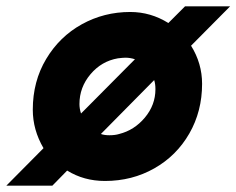

<svg xmlns="http://www.w3.org/2000/svg" viewBox="-54 -559 750 609"><path d="M359 -521Q424 -521 480 -486L533 -539H676L552 -414Q587 -358 587 -293Q587 -206 546.5 -135.5Q506 -65 435.5 -25Q365 15 279 15Q212 15 159 -18L112 30H-34L84 -89Q50 -147 50 -211Q50 -301 92.5 -372Q135 -443 205.5 -482Q276 -521 359 -521ZM203 -199 220 -216 357 -354 374 -371Q359 -376 344 -376Q336 -376 320 -374Q268 -365 233 -323.5Q198 -282 198 -229Q198 -214 203 -199ZM266 -134Q277 -130 293 -130Q311 -130 324 -134Q372 -146 405.5 -186Q439 -226 439 -276Q439 -293 435 -305Z"/></svg>

Font: Arvo
Style: Bold Italic
Weight: 700
Italic angle: -13°
Designer: Anton Koovit (Cyrillic Expansion: Cyreal)
Foundry: Anton Koovit, Yassin Baggar
Version: Version 3.000